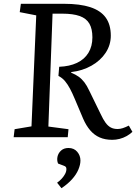

<svg xmlns="http://www.w3.org/2000/svg" viewBox="-20 -723 718 1012"><path d="M292 -371Q346 -373 385.5 -391.5Q425 -410 446 -444.5Q467 -479 467 -526Q467 -571 451 -598.5Q435 -626 400 -638.5Q365 -651 308 -651H257L235 -56L341 -42L337 0H52L57 -42L146 -57L171 -642L84 -659L90 -703H317Q402 -703 456.5 -685Q511 -667 537.5 -630Q564 -593 564 -535Q564 -486 537 -445Q510 -404 462.5 -377Q415 -350 355 -343V-340Q379 -330 395 -318.5Q411 -307 424.5 -289.5Q438 -272 451 -244L510 -123Q524 -93 536.5 -76Q549 -59 564 -51Q579 -43 600 -43Q613 -43 627 -47.5Q641 -52 659 -61L678 -28Q664 -15 647 -5.5Q630 4 610.5 9Q591 14 572 14Q534 14 505.5 1.5Q477 -11 455.5 -36Q434 -61 418 -98L374 -202Q361 -233 349 -255.5Q337 -278 323 -295Q309 -312 288 -323ZM304 269 281 240Q294 231 305 219Q316 207 323 194Q330 181 330 168Q330 161 327 157Q324 153 315 150L286 139Q279 122 283 103Q287 84 302 70.5Q317 57 341 57Q370 57 387 77Q404 97 404 123Q404 145 393 171Q382 197 359.5 222Q337 247 304 269Z"/></svg>

Font: Literata 18pt
Style: Italic
Weight: 400
Italic angle: -2°
Designer: Latin by Veronika Burian and Jose Scaglione. Greek by Irene Vlachou. Cyrillic by Vera Evstafieva
Foundry: TypeTogether
Version: Version 3.103;gftools[0.9.29]